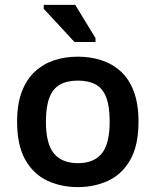

<svg xmlns="http://www.w3.org/2000/svg" viewBox="-20 -754 638 786"><path d="M299 12Q230 12 173.5 -14.5Q117 -41 83.5 -100Q50 -159 50 -256Q50 -328 69.5 -379Q89 -430 123.5 -461.5Q158 -493 202.5 -507.5Q247 -522 299 -522Q350 -522 395 -507.5Q440 -493 474.5 -461.5Q509 -430 528 -379Q547 -328 547 -256Q547 -159 513.5 -100Q480 -41 423.5 -14.5Q367 12 299 12ZM299 -86Q364 -86 396.5 -125.5Q429 -165 429 -256Q429 -318 415 -355Q401 -392 372 -408Q343 -424 299 -424Q255 -424 226 -408Q197 -392 182.5 -355Q168 -318 168 -256Q168 -165 201 -125.5Q234 -86 299 -86ZM285 -582 159 -718V-734H288L371 -598V-582Z"/></svg>

Font: AR One Sans SemiBold
Style: Regular
Weight: 600
Designer: Niteesh Yadav
Foundry: Niteesh Yadav
Version: Version 1.001;gftools[0.9.33]